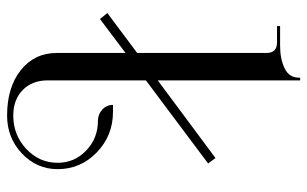

<svg xmlns="http://www.w3.org/2000/svg" viewBox="-184 -683 875 547"><g transform="rotate(90 253.5 -409.5)"><path d="M130.9 -133.8V-329.6L34.2 -256.8L17.1 -277.8L130.9 -362.8V-731Q130.9 -761.2 101.1 -761.2H54.2V-770H110.8Q147.5 -770 174.3 -782.7Q201.2 -795.4 201.2 -823.2V-827.1H209V-742.2V-421.4L430.2 -585.9L445.8 -564.9L209 -387.7V-107.9Q209 -63.5 236.6 -36.6Q264.2 -9.8 309.1 -9.8Q364.7 -9.8 404.3 -46.9Q443.8 -84 443.8 -136.2Q443.8 -184.1 408.9 -217.5Q374 -251 324.2 -251Q305.7 -251 292.2 -263.4Q278.8 -275.9 278.8 -293.9H298.8Q366.2 -293.9 414.1 -247.8Q461.9 -201.7 461.9 -136.2Q461.9 -76.7 417.2 -34.4Q372.6 7.8 309.1 7.8Q229 7.8 179.9 -31.2Q130.9 -70.3 130.9 -133.8Z"/></g></svg>

Font: FoglihtenNo07calt
Style: Regular
Weight: 500
Designer: gluk (gluksza@wp.pl)
Foundry: gluk (gluksza@wp.pl)
Version: Version 0.844